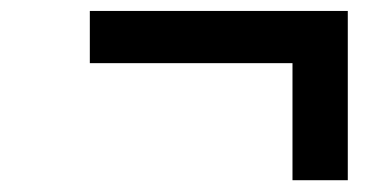

<svg xmlns="http://www.w3.org/2000/svg" viewBox="-20 -490 665 342"><path d="M501 -169V-377.5H140V-470.5H599.5V-169Z"/></svg>

Font: Overpass Medium
Style: Italic
Weight: 500
Italic angle: -10°
Designer: Delve Withrington, Dave Bailey, Thomas Jockin
Foundry: Delve Fonts LLC
Version: Version 4.000